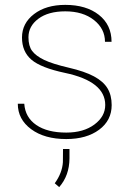

<svg xmlns="http://www.w3.org/2000/svg" viewBox="-20 -558 538 784"><path d="M409.7 -129.4Q409.7 -225.6 245.6 -260.3Q147 -281.2 108.4 -314.2Q69.8 -347.2 69.8 -404.8Q69.8 -462.9 118.9 -500.5Q168 -538.1 246.6 -538.1Q332 -538.1 383.8 -497.3Q435.5 -456.5 435.5 -387.2H408.7Q408.7 -440.4 363.8 -476.1Q318.8 -511.7 246.6 -511.7Q177.2 -511.7 136.7 -481.4Q96.2 -451.2 96.2 -405.8Q96.2 -370.1 111.3 -349.9Q126.5 -329.6 160.6 -313.2Q194.8 -296.9 260.3 -281.7Q325.7 -266.6 363.8 -246.1Q401.9 -225.6 418.9 -197.5Q436 -169.4 436 -128.9Q436 -66.4 384.8 -28.3Q333.5 9.8 250.5 9.8Q161.6 9.8 107.2 -30.5Q52.7 -70.8 52.7 -134.3H79.1Q83 -78.6 128.2 -47.6Q173.3 -16.6 250.5 -16.6Q321.3 -16.6 365.5 -49.6Q409.7 -82.5 409.7 -129.4ZM221.7 206.1 203.6 190.4Q233.9 148.4 236.8 104.5L237.3 50.3H263.7V88.9Q263.2 158.7 221.7 206.1Z"/></svg>

Font: Roboto Thin
Style: Regular
Weight: 250
Designer: Google
Version: Version 2.134; 2016